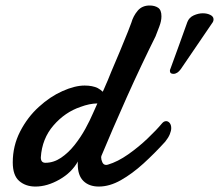

<svg xmlns="http://www.w3.org/2000/svg" viewBox="-20 -666 796 698"><path d="M108.9 12.2Q73.2 12.2 49.8 -8.1Q26.4 -28.3 26.4 -75.7Q26.4 -135.7 53.2 -188Q80.1 -240.2 121.1 -277.3Q161.6 -314.5 206.8 -334.7Q252 -355 287.6 -355Q316.4 -355 335.4 -345.7Q346.2 -339.8 353.5 -332.5L357.4 -340.8L366.2 -361.3L371.6 -373.5Q372.6 -377.4 384.3 -404.8Q396 -432.1 415.5 -478.5Q433.6 -521.5 445.3 -551.5Q457 -581.5 457.5 -583.5Q464.4 -607.9 480.5 -627Q496.6 -646 523.9 -646Q542.5 -646 554.7 -637.9Q566.9 -629.9 566.9 -606.9Q566.9 -589.4 559.1 -569.3Q551.3 -549.3 545.4 -533.7Q522 -486.8 494.9 -429.7Q467.8 -372.6 440.9 -312.5Q414.1 -252.4 390.1 -197Q366.2 -141.6 348.6 -99.1Q348.1 -98.6 348.1 -96.7Q348.1 -94.7 347.7 -94.2Q347.7 -85.4 352.1 -75.9Q356.4 -66.4 366.2 -66.4Q369.1 -66.4 372.1 -67.4Q408.2 -78.1 446.3 -105Q484.4 -131.8 516.8 -162.8Q549.3 -193.8 568.8 -217.3Q575.7 -225.6 584 -225.6Q591.3 -225.6 596.9 -218.8Q602.5 -211.9 602.5 -200.2Q602.5 -190.9 597.4 -178.2Q592.3 -165.5 580.6 -150.9Q542.5 -108.9 501.5 -71.5Q460.4 -34.2 419.4 -11Q378.4 12.2 339.4 12.2Q303.7 12.2 283.2 -8.1Q262.7 -28.3 262.7 -68.8V-74.2Q262.7 -77.6 263.2 -79.1Q240.7 -38.6 196 -13.2Q151.4 12.2 108.9 12.2ZM145 -74.2Q174.8 -74.2 201.7 -92.3Q228.5 -110.4 251 -138.7Q273.4 -167 290.3 -197.8Q307.1 -228.5 317.9 -253.9L324.7 -269L334 -290Q305.2 -289.6 272.5 -277.3Q216.3 -258.3 174.6 -210.2Q132.8 -162.1 128.4 -93.8Q128.4 -74.2 145 -74.2ZM610.4 -397.5Q597.7 -397.5 597.7 -408.2Q597.7 -412.6 599.1 -414.6L630.4 -500.5L661.1 -585.9Q667.5 -602.5 684.3 -610.1Q701.2 -617.7 717.3 -617.7Q732.9 -617.7 744.6 -611.8Q756.3 -606 756.3 -595.7Q756.3 -590.3 753.9 -585.9L637.2 -414.6Q625 -397.5 610.4 -397.5Z"/></svg>

Font: Damion
Style: Regular
Weight: 400
Designer: Vernon Adams
Foundry: Vernon Adams
Version: Version 1.100; ttfautohint (v1.8.4.7-5d5b)